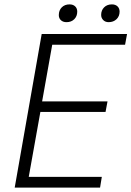

<svg xmlns="http://www.w3.org/2000/svg" viewBox="-20 -855 599 875"><path d="M170 -700H559L550 -651H218L172 -393H470L461 -345H164L111 -49H444L436 0H47ZM248 -786Q248 -808 261.5 -821.5Q275 -835 297 -835Q313 -835 322.5 -826Q332 -817 332 -802Q332 -781 318.5 -767.5Q305 -754 283 -754Q267 -754 257.5 -763Q248 -772 248 -786ZM441 -787Q441 -808 454.5 -821.5Q468 -835 490 -835Q506 -835 515.5 -826Q525 -817 525 -802Q525 -781 511 -767.5Q497 -754 475 -754Q460 -754 450.5 -763.5Q441 -773 441 -787Z"/></svg>

Font: Sarabun ExtraLight
Style: Italic
Weight: 275
Italic angle: -10°
Designer: Suppakit Chalermlarp | Katatrad Co.,Ltd.
Foundry: Cadson Demak Co.,Ltd.
Version: Version 1.000; ttfautohint (v1.6)